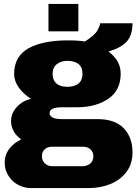

<svg xmlns="http://www.w3.org/2000/svg" viewBox="-20 -745 697 975"><path d="M377.9 -585.9H226.1V-725.1H377.9ZM652.8 -627Q652.8 -565.9 623 -533.2Q591.8 -500.5 530.8 -483.9Q561.5 -459.5 577.1 -433.1Q592.8 -405.3 592.8 -370.1Q592.8 -286.1 529.8 -243.2Q465.8 -200.2 371.1 -200.2H294.9Q231.9 -200.2 231.9 -170.9Q231.9 -156.7 246.1 -148.9Q259.3 -140.1 294.9 -140.1H475.1Q563.5 -140.1 607.9 -94.2Q652.8 -47.9 652.8 28.8Q652.8 86.9 623 127Q592.3 168 542 189Q491.2 210 431.2 210H137.2Q101.1 210 70.8 192.9Q40.5 176.8 22 146Q3.9 117.7 3.9 81.1Q3.9 41 27.8 9.8Q50.3 -19.5 87.9 -37.1Q62.5 -54.7 49.8 -78.1Q36.1 -103 36.1 -129.9Q36.1 -169.4 64.9 -201.2Q93.8 -232.9 137.2 -243.2Q96.2 -270 75.2 -300.8Q51.8 -333.5 51.8 -369.1Q51.8 -460.4 127 -501Q200.7 -540 324.2 -540Q377.9 -540 411.1 -534.2Q460.4 -565.4 475.1 -590.8Q488.8 -617.2 488.8 -627ZM321.8 -436Q289.6 -436 268.1 -418.9Q247.1 -402.3 247.1 -370.1Q247.1 -337.9 267.1 -320.8Q286.6 -304.2 321.8 -304.2Q357.9 -304.2 378.9 -320.8Q398.9 -337.9 398.9 -370.1Q398.9 -402.8 378.9 -419.9Q358.4 -436 321.8 -436ZM245.1 0Q221.7 0 208 12.2Q192.9 25.9 192.9 47.9Q192.9 71.3 208 85Q223.6 99.1 245.1 99.1H400.9Q420.9 99.1 439 85Q454.1 71.3 454.1 48.8Q454.1 26.9 439 13.2Q424.3 0 400.9 0Z"/></svg>

Font: Archivo-RBTV
Style: Regular
Weight: 500
Designer: Hector Gatti
Foundry: Hector Gatti
Version: ""